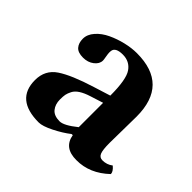

<svg xmlns="http://www.w3.org/2000/svg" viewBox="-115 -585 735 735"><g transform="rotate(45 253.0 -217.0)"><path d="M295.4 -48.3 289.1 -47.9Q262.2 -26.9 225.6 -8.5Q189 9.8 168.9 9.8Q43.9 9.8 43.9 -95.2Q43.9 -149.4 86.9 -178.2Q129.9 -207 223.1 -235.8L290 -256.8Q290 -343.8 270 -372.8Q250 -401.9 212.9 -401.9Q173.8 -401.9 170.9 -379.4Q169.9 -372.1 170.9 -363Q171.9 -354 173.6 -345.5Q175.3 -336.9 175.3 -332Q175.3 -313.5 157.2 -299.6Q139.2 -285.6 113.3 -285.6Q85.4 -285.6 73.5 -299.3Q61.5 -313 61.5 -336.4Q61.5 -359.9 80.1 -380.9Q98.6 -401.9 127 -415.3Q155.3 -428.7 187.3 -436.3Q219.2 -443.8 247.1 -443.8Q418 -443.8 418 -271L416 -127Q416 -88.9 422.1 -74.5Q428.2 -60.1 443.8 -60.1Q467.8 -60.1 485.8 -74.2Q503.9 -59.1 503.9 -45.9Q444.8 10.3 373 9.8Q305.2 10.3 295.4 -48.3ZM290 -217.8 237.8 -201.2Q212.9 -193.4 197 -183.1Q181.2 -172.9 174.6 -159.9Q168 -147 166 -137Q164.1 -127 164.1 -109.9Q164.1 -84 178 -66.9Q191.9 -49.8 222.2 -49.8Q245.1 -49.8 290 -85.9Z"/></g></svg>

Font: Linux Libertine
Style: Bold
Weight: 700
Designer: Philipp H. Poll
Foundry: Philipp H. Poll
Version: Version 5.0.3